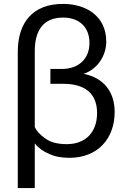

<svg xmlns="http://www.w3.org/2000/svg" viewBox="-20 -798 648 983"><path d="M71 165H158V-64C177 -40 202 -22 232 -10C261 4 296 10 336 10C477 10 567 -85 567 -225C567 -329 510 -400 408 -420C478 -443 524 -512 524 -585C524 -715 422 -778 302 -778C147 -778 71 -682 71 -532ZM322 -60C276 -60 239 -69 212 -89C185 -108 167 -127 158 -148V-535C158 -649 207 -708 303 -708C384 -708 438 -661 438 -578C438 -494 379 -445 298 -445H238V-369H299C416 -370 477 -319 477 -219C477 -123 420 -60 322 -60Z"/></svg>

Font: Cheyenne Sans
Style: Regular
Weight: 400
Designer: The Public Sans project authors (U.S. Web Design System), Libre Franklin designed by Pablo Impallari and Rodrigo Fuenzal
Foundry: The Cheyenne Sans Project Authors
Version: Version 2.007